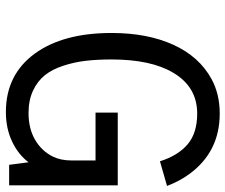

<svg xmlns="http://www.w3.org/2000/svg" viewBox="-78 -688 777 662"><g transform="rotate(90 311.0 -357.5)"><path d="M185.5 -353Q185.5 -303.7 190.2 -263.9Q194.8 -224.1 207.3 -186.3Q219.7 -148.4 240 -123Q260.3 -97.7 293.2 -82.3Q326.2 -66.9 370.1 -66.9Q423.8 -66.9 462.4 -89.4Q501 -111.8 520.5 -150.9Q533.7 -178.2 533.7 -213.9V-297.9H368.7V-374.5H619.6V0H548.8L540 -66.9Q513.2 -31.2 468 -10Q422.9 11.2 366.7 11.2Q237.8 11.2 165 -88.9Q94.2 -186.5 94.2 -353Q94.2 -476.6 134.8 -565.9Q175.3 -655.3 252.9 -697.8Q304.7 -726.1 372.1 -726.1Q504.4 -726.1 581.1 -620.6Q605.5 -586.9 621.6 -544.4L536.6 -520Q517.1 -582 478.3 -615.2Q439.5 -648.4 372.1 -648.4Q280.3 -648.4 231.4 -565.9Q185.5 -489.3 185.5 -353Z"/></g></svg>

Font: Meera Inimai
Style: Regular
Weight: 400
Version: 2.0.0+20160526